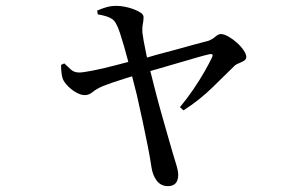

<svg xmlns="http://www.w3.org/2000/svg" viewBox="-20 -578 1040 654"><path d="M552 56Q528 56 514 37.5Q500 19 496 -8Q492 -36 484 -77Q476 -118 466 -164.5Q456 -211 446 -255Q437 -289 430 -318Q420 -315 410 -312Q384 -304 362.5 -296.5Q341 -289 331 -285Q308 -275 295.5 -264.5Q283 -254 269 -254Q256 -254 240.5 -262.5Q225 -271 212 -284Q199 -297 194 -309Q191 -317 189.5 -330Q188 -343 188 -357L199 -362Q210 -352 221 -341.5Q232 -331 250 -331Q262 -331 295.5 -337.5Q329 -344 371 -355Q394 -361 417 -367Q416 -370 415 -375Q409 -398 402 -422Q395 -446 388.5 -466Q382 -486 376 -496Q369 -511 353.5 -518Q338 -525 313 -529L311 -542Q327 -549 342.5 -553.5Q358 -558 377 -558Q390 -558 405.5 -555Q421 -552 435.5 -546.5Q450 -541 459.5 -534.5Q469 -528 469 -520Q469 -508 466.5 -496Q464 -484 465 -467Q466 -458 469.5 -438Q473 -418 478 -395Q479 -388 481 -382Q495 -386 512 -391Q547 -400 583 -410Q619 -420 648 -428Q677 -436 690 -439Q703 -444 713.5 -453Q724 -462 732 -462Q743 -462 758 -453.5Q773 -445 787 -432.5Q801 -420 810 -406.5Q819 -393 819 -384Q819 -376 811 -371Q803 -366 792.5 -362Q782 -358 776 -351Q749 -325 705 -281.5Q661 -238 605 -202L593 -213Q617 -242 638.5 -273.5Q660 -305 676.5 -334Q693 -363 702 -382Q706 -390 703 -392.5Q700 -395 692 -393Q678 -390 650.5 -382Q623 -374 588.5 -364Q554 -354 520 -344Q505 -340 492 -336Q500 -304 509 -269Q520 -226 531.5 -185.5Q543 -145 552.5 -112Q562 -79 568 -58Q573 -41 580 -18.5Q587 4 587 17Q587 56 552 56Z"/></svg>

Font: Noto Serif HK ExtraLight Medium
Style: Regular
Weight: 500
Version: Version 2.002-H1;hotconv 1.1.0;makeotfexe 2.6.0